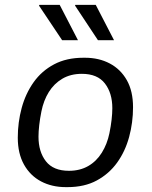

<svg xmlns="http://www.w3.org/2000/svg" viewBox="-20 -758 622 788"><path d="M250 10Q193 10 148.5 -13.5Q104 -37 78.5 -82.5Q53 -128 53 -193Q53 -256 69 -315Q85 -374 118 -420.5Q151 -467 202 -494Q253 -521 322 -521H329Q386 -521 430.5 -497.5Q475 -474 500.5 -429Q526 -384 526 -318Q526 -255 510 -196Q494 -137 461 -91Q428 -45 377.5 -17.5Q327 10 257 10ZM263 -57Q308 -57 342 -76.5Q376 -96 398 -131.5Q420 -167 429 -211Q435 -240 438 -266.5Q441 -293 441 -314Q441 -376 410.5 -415.5Q380 -455 316 -455Q270 -455 236 -435Q202 -415 180.5 -380.5Q159 -346 150 -301Q144 -271 141 -244.5Q138 -218 138 -197Q138 -135 168.5 -96Q199 -57 263 -57ZM382 -593 288 -735 289 -738H373L448 -593ZM235 -593 140 -735 142 -738H225L300 -593Z"/></svg>

Font: Chivo Medium Light
Style: Italic
Weight: 300
Italic angle: -8.05°
Version: Version 2.002